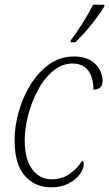

<svg xmlns="http://www.w3.org/2000/svg" viewBox="-20 -786 464 816"><path d="M196 10Q129 10 85.5 -39Q42 -88 42 -191Q42 -249 59.5 -311Q77 -373 110 -426.5Q143 -480 189.5 -513Q236 -546 294 -546Q335 -546 362 -531Q389 -516 402.5 -492Q416 -468 416 -443Q416 -405 377 -405Q377 -456 355 -486Q333 -516 289 -516Q243 -516 205 -484Q167 -452 140.5 -402Q114 -352 99.5 -295.5Q85 -239 85 -190Q85 -109 117 -66.5Q149 -24 199 -24Q244 -24 277 -47.5Q310 -71 329 -103Q336 -100 336 -87Q336 -69 319.5 -46Q303 -23 272 -6.5Q241 10 196 10ZM280 -606 281 -615Q305 -646 330 -686Q355 -726 376 -766H424L423 -758Q410 -736 389.5 -708.5Q369 -681 345.5 -654Q322 -627 300 -606Z"/></svg>

Font: Noto Serif SemiCondensed ExtraLight
Style: Italic
Weight: 200
Width: 4
Italic angle: -12°
Designer: Monotype Design Team
Foundry: Monotype Imaging Inc.
Version: Version 2.013